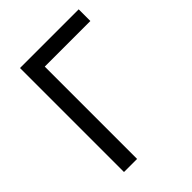

<svg xmlns="http://www.w3.org/2000/svg" viewBox="-204 -823 932 932"><g transform="rotate(-45 262.0 -357.0)"><path d="M500 -713.9V-633.8H187V0H97.2V-713.9Z"/></g></svg>

Font: Noto Sans Southeast Asian
Style: Regular
Weight: 400
Designer: Monotype Design Team
Foundry: Monotype Imaging Inc.
Version: Version 1.06 uh; ttfautohint (v1.4.1)